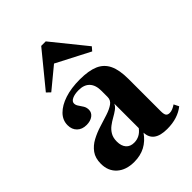

<svg xmlns="http://www.w3.org/2000/svg" viewBox="-195 -760 872 872"><g transform="rotate(-45 240.5 -324.0)"><path d="M152.4 11.3Q100 11.3 69.4 -16.1Q38.7 -43.5 38.7 -90.3Q38.7 -126.6 55.6 -150Q72.6 -173.4 99.6 -187.9Q126.6 -202.4 156.9 -211.7Q187.1 -221 214.1 -229.8Q241.1 -238.7 258.1 -250.8Q275 -262.9 275 -283.1V-323.4Q275 -359.7 256.9 -379Q238.7 -398.4 204 -398.4Q178.2 -398.4 162.1 -390.7Q146 -383.1 146 -370.2Q146 -359.7 153.2 -349.6Q160.5 -339.5 167.3 -328.2Q174.2 -316.9 174.2 -302.4Q174.2 -283.9 158.5 -272.2Q142.7 -260.5 117.7 -260.5Q89.5 -260.5 72.6 -277Q55.6 -293.5 55.6 -321Q55.6 -353.2 79.4 -377.4Q103.2 -401.6 144.8 -415.3Q186.3 -429 241.9 -429Q298.4 -429 333.1 -414.1Q367.7 -399.2 383.9 -365.3Q400 -331.5 400 -274.2V-66.1Q400 -47.6 405.2 -39.9Q410.5 -32.3 423.4 -32.3Q432.3 -32.3 442.3 -36.3Q452.4 -40.3 462.9 -47.6L475 -23.4Q454 -6.5 426.2 2.4Q398.4 11.3 363.7 11.3Q278.2 11.3 275.8 -53.2Q253.2 -21 222.6 -4.8Q191.9 11.3 152.4 11.3ZM213.7 -50.8Q232.3 -50.8 247.6 -58.9Q262.9 -66.9 275 -83.1V-240.3Q269.4 -227.4 256 -217.7Q242.7 -208.1 226.6 -199.2Q210.5 -190.3 195.6 -179Q180.6 -167.7 171 -151.2Q161.3 -134.7 161.3 -110.5Q161.3 -82.3 175 -66.5Q188.7 -50.8 213.7 -50.8ZM108.9 -479 91.1 -496 225.8 -660.5H254.8L387.1 -496.8L371.8 -479L187.9 -574.2L237.9 -585.5Z"/></g></svg>

Font: Playfair 5pt SemiExpanded Light ExtraBold
Style: Regular
Weight: 800
Version: Version 2.001;gftools[0.9.30]